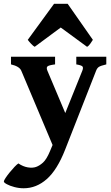

<svg xmlns="http://www.w3.org/2000/svg" viewBox="-53 -753 585 1012"><path d="M507.3 -413.6Q478 -406.7 468.5 -400.6Q459 -394.5 453.6 -380.4L290.5 35.2Q248.5 142.6 193.6 190.9Q138.7 239.3 71.8 239.3Q46.9 239.3 22.9 232.9Q-1 226.6 -16.8 218Q-32.7 209.5 -32.7 203.6Q-32.7 198.7 -23.9 185.3Q-15.1 171.9 -2.2 156Q10.7 140.1 23.4 126.7Q36.1 113.3 43.9 108.4Q68.4 125 93.5 129.2Q118.7 133.3 136.7 127Q155.3 120.6 173.8 103.8Q192.4 86.9 210 44.9L224.1 11.2L59.1 -380.4Q49.3 -403.3 4.9 -413.6V-454.1H237.3V-413.6Q203.1 -409.2 196.8 -402.6Q190.4 -396 196.8 -380.4L291 -157.2L380.9 -380.4Q386.7 -395 382.3 -401.9Q377.9 -408.7 349.1 -413.6V-454.1H507.3ZM436.5 -543Q430.7 -533.7 422.4 -522Q414.1 -510.3 405.8 -506.3L267.1 -607.9L129.9 -506.3Q122.1 -510.3 111.1 -522Q100.1 -533.7 93.3 -543L231.9 -732.9H303.7Z"/></svg>

Font: Gentium Book Plus
Style: Bold
Weight: 700
Designer: Victor Gaultney, Annie Olsen, Iska Routamaa, Becca Hirsbrunner
Foundry: SIL International
Version: Version 6.101